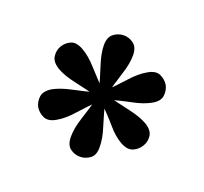

<svg xmlns="http://www.w3.org/2000/svg" viewBox="-72 -671 538 506"><g transform="rotate(20 197.0 -418.0)"><path d="M344.4 -503.2Q351.6 -489.5 349.6 -473.8Q347.6 -458.1 327.4 -446.8Q307.3 -435.5 277 -429.4Q246.8 -423.4 200.8 -410.5L191.9 -425.8Q224.2 -458.1 245.6 -481.9Q266.9 -505.6 287.1 -516.9Q307.3 -529 321.8 -522.6Q336.3 -516.1 344.4 -503.2ZM344.4 -333.1Q336.3 -319.4 321.8 -313.3Q307.3 -307.3 287.1 -318.5Q266.9 -329.8 246.8 -353.6Q226.6 -377.4 192.7 -410.5L201.6 -425.8Q245.2 -414.5 276.6 -407.7Q308.1 -400.8 328.2 -389.5Q348.4 -377.4 350.4 -361.7Q352.4 -346 344.4 -333.1ZM196.8 -247.6Q181.5 -247.6 169 -256.9Q156.5 -266.1 156.5 -289.5Q156.5 -312.9 166.1 -342.3Q175.8 -371.8 188.7 -417.7H206.5Q217.7 -374.2 227.4 -343.5Q237.1 -312.9 237.1 -290.3Q237.9 -266.9 225 -257.3Q212.1 -247.6 196.8 -247.6ZM49.2 -332.3Q41.9 -346 44 -361.3Q46 -376.6 65.3 -388.7Q85.5 -400 116.1 -406.5Q146.8 -412.9 192.7 -425L201.6 -409.7Q169.4 -378.2 148 -354Q126.6 -329.8 106.5 -318.5Q86.3 -306.5 71.8 -312.9Q57.3 -319.4 49.2 -332.3ZM49.2 -502.4Q57.3 -516.1 71.4 -522.2Q85.5 -528.2 105.6 -516.9Q125.8 -505.6 146.8 -482.3Q167.7 -458.9 200.8 -425L191.9 -409.7Q149.2 -421 117.3 -427.8Q85.5 -434.7 66.1 -446Q46 -458.1 44 -473.8Q41.9 -489.5 49.2 -502.4ZM196.8 -587.9Q212.1 -587.9 224.6 -578.2Q237.1 -568.5 237.1 -546Q237.1 -523.4 227.4 -493.5Q217.7 -463.7 205.6 -417.7H187.9Q175.8 -461.3 165.7 -492.3Q155.6 -523.4 155.6 -546Q155.6 -568.5 168.5 -578.2Q181.5 -587.9 196.8 -587.9Z"/></g></svg>

Font: Playfair 9pt
Style: Bold
Weight: 700
Designer: Claus Eggers Sørensen
Foundry: Claus Eggers Sørensen
Version: Version 2.203